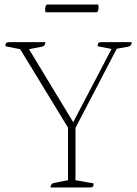

<svg xmlns="http://www.w3.org/2000/svg" viewBox="-20 -827 605 847"><path d="M203 0Q203 -17 219 -20L280 -32V-264L69 -610L4 -623Q4 -634 7.5 -637.5Q11 -641 21 -641H180Q180 -624 164 -621L108 -610L303 -288L472 -611L411 -623Q411 -634 414.5 -637.5Q418 -641 428 -641H561Q561 -624 545 -621L495 -612L313 -263V-32L393 -18Q393 -8 390 -4Q387 0 376 0ZM408 -773H181Q179 -779 179 -785Q179 -800 186 -807H413Q415 -803 415 -795Q415 -780 408 -773Z"/></svg>

Font: Petrona Thin
Style: Regular
Weight: 100
Designer: Ringo R. Seeber
Foundry: Ringo R. Seeber
Version: Version 2.001; ttfautohint (v1.8.3)